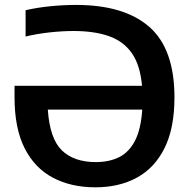

<svg xmlns="http://www.w3.org/2000/svg" viewBox="-20 -770 792 799"><path d="M377 9.5Q276 9.5 200.2 -30.5Q124.5 -70.5 82.5 -153.2Q40.5 -236 40.5 -365V-413H571Q563.5 -498.5 529 -548.2Q494.5 -598 433.5 -619.5Q372.5 -641 286 -641Q239.5 -641 186.8 -635.2Q134 -629.5 86.5 -618V-727.5Q137 -739 190.8 -744.2Q244.5 -749.5 296.5 -749.5Q497 -749.5 601.5 -658Q706 -566.5 706 -364.5Q706 -237 665 -154.2Q624 -71.5 550 -31Q476 9.5 377 9.5ZM378.5 -95.5Q435 -95.5 476.2 -116.2Q517.5 -137 542 -184.8Q566.5 -232.5 572 -314H179Q187 -193.5 237.2 -144.5Q287.5 -95.5 378.5 -95.5Z"/></svg>

Font: Encode Sans SmBold
Style: Regular
Weight: 600
Designer: Multiple Designers
Foundry: Impallari Type
Version: Version 3.002; ttfautohint (v1.8.3) -l 8 -r 50 -G 200 -x 14 